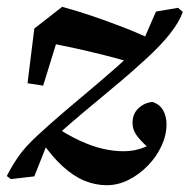

<svg xmlns="http://www.w3.org/2000/svg" viewBox="-30 -519 558 565"><path d="M284 26Q251 26 219 13Q187 0 155 -29Q123 -58 89 -107L125 -151Q168 -122 205 -105Q242 -88 273.5 -81Q305 -74 333 -74Q352 -74 368.5 -77.5Q385 -81 399.5 -87.5Q414 -94 426 -102L425 -75L410 -81Q383 -105 371.5 -121.5Q360 -138 360 -157Q360 -184 377.5 -200.5Q395 -217 419 -219Q440 -212 450 -194.5Q460 -177 460 -153Q460 -121 445 -89Q430 -57 404.5 -31Q379 -5 348 10.5Q317 26 284 26ZM71 0 2 8 -10 -1Q5 -31 25 -59.5Q45 -88 81 -121Q118 -155 156.5 -188Q195 -221 234.5 -254Q274 -287 312.5 -321Q351 -355 388 -391L429 -485L494 -496L508 -484Q498 -455 470.5 -420Q443 -385 399 -345Q363 -312 326.5 -281Q290 -250 253 -219.5Q216 -189 180.5 -158.5Q145 -128 109 -96ZM51 -274 71 -435 153 -499Q200 -486 244 -471Q288 -456 332 -439Q376 -422 420 -401L360 -334Q316 -347 274 -357.5Q232 -368 188.5 -377.5Q145 -387 95 -397L153 -448L97 -267Z"/></svg>

Font: Source Serif 4 18pt SemiBold
Style: Italic
Weight: 600
Italic angle: -12°
Designer: Frank Grießhammer
Foundry: Adobe Systems Incorporated
Version: Version 4.004;hotconv 1.0.116;makeotfexe 2.5.65601